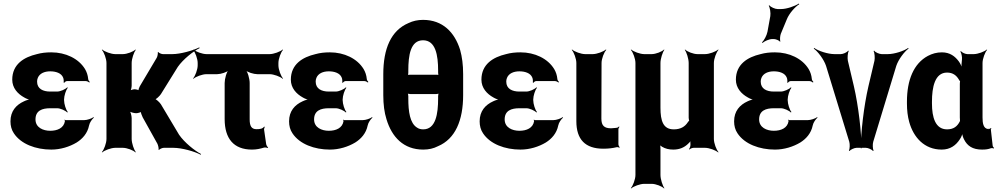

<svg xmlns="http://www.w3.org/2000/svg" viewBox="-20 -833 5623 1082"><path d="M263 -96C223 -96 180 -114 180 -160C180 -210 218 -223 263 -223H302C320 -223 349 -210 359 -199L362 -202C352 -213 341 -247 341 -269V-272C341 -293 352 -327 362 -338L359 -341C349 -330 320 -317 302 -317H263C223 -317 189 -332 189 -373C189 -380 190 -387 193 -394C203 -419 230 -431 263 -431C293 -431 326 -422 336 -395C339 -389 340 -372 339 -367L342 -366C344 -370 351 -376 357 -376H464C471 -376 480 -371 483 -368L486 -371C482 -375 477 -382 477 -388C475 -409 469 -427 459 -444C423 -503 350 -538 269 -538C239 -538 213 -535 188 -528C115 -511 49 -471 49 -384C49 -337 80 -304 116 -284C127 -277 146 -270 156 -269V-273C146 -274 127 -268 115 -262C71 -242 39 -207 39 -149C39 -124 45 -101 58 -82C98 -21 182 10 269 10C321 10 372 -6 412 -30C444 -50 473 -81 482 -126C485 -142 499 -162 509 -170L507 -173C497 -165 471 -156 454 -156H349C347 -156 347 -158 346 -159L343 -157C344 -156 346 -153 346 -151C340 -111 303 -96 263 -96Z M784 -172 867 -23C871 -15 876 5 873 10L876 12C879 7 895 0 903 0H957C1004 0 1076 20 1111 39L1113 35C1078 17 1019 -30 989 -74L887 -245C880 -256 859 -276 851 -276V-272C859 -272 880 -292 887 -303L982 -456C1012 -499 1069 -544 1105 -562L1103 -566C1067 -548 997 -528 951 -528H898C891 -528 875 -534 872 -540L869 -538C871 -532 867 -513 863 -507L768 -347C765 -342 758 -325 761 -320L763 -322C761 -327 745 -330 740 -330C732 -330 715 -326 710 -321L713 -318C718 -323 722 -341 722 -351V-478C722 -502 735 -539 745 -552L743 -554C732 -542 696 -528 672 -528H630C606 -528 569 -542 556 -554L554 -552C566 -539 580 -502 580 -478V-50C580 -26 566 11 554 24L556 26C569 14 606 0 630 0H672C696 0 732 14 743 26L745 24C735 11 722 -26 722 -50V-167C722 -180 716 -204 709 -211L706 -208C713 -201 735 -195 747 -195H748C756 -195 775 -200 778 -205L774 -207C771 -202 780 -180 784 -172Z M1425 -105C1396 -105 1387 -125 1387 -160V-365C1387 -389 1376 -429 1363 -441L1361 -439C1373 -426 1410 -415 1430 -415H1499C1523 -415 1560 -401 1573 -389L1575 -391C1563 -404 1549 -441 1549 -465V-478C1549 -502 1563 -539 1575 -552L1573 -554C1560 -542 1523 -528 1499 -528H1144C1120 -528 1083 -542 1070 -554L1068 -552C1080 -539 1094 -502 1094 -478V-465C1094 -441 1080 -404 1068 -391L1070 -389C1083 -401 1120 -415 1144 -415H1204C1224 -415 1260 -426 1272 -439L1270 -441C1257 -429 1246 -389 1246 -365V-162C1246 -52 1297 10 1400 10C1426 10 1447 5 1467 -1C1474 -3 1485 -1 1489 1L1491 -2C1487 -5 1481 -14 1480 -21L1468 -104C1468 -109 1471 -115 1472 -117L1469 -120C1460 -107 1445 -105 1425 -105Z M1833 -96C1793 -96 1750 -114 1750 -160C1750 -210 1788 -223 1833 -223H1872C1890 -223 1919 -210 1929 -199L1932 -202C1922 -213 1911 -247 1911 -269V-272C1911 -293 1922 -327 1932 -338L1929 -341C1919 -330 1890 -317 1872 -317H1833C1793 -317 1759 -332 1759 -373C1759 -380 1760 -387 1763 -394C1773 -419 1800 -431 1833 -431C1863 -431 1896 -422 1906 -395C1909 -389 1910 -372 1909 -367L1912 -366C1914 -370 1921 -376 1927 -376H2034C2041 -376 2050 -371 2053 -368L2056 -371C2052 -375 2047 -382 2047 -388C2045 -409 2039 -427 2029 -444C1993 -503 1920 -538 1839 -538C1809 -538 1783 -535 1758 -528C1685 -511 1619 -471 1619 -384C1619 -337 1650 -304 1686 -284C1697 -277 1716 -270 1726 -269V-273C1716 -274 1697 -268 1685 -262C1641 -242 1609 -207 1609 -149C1609 -124 1615 -101 1628 -82C1668 -21 1752 10 1839 10C1891 10 1942 -6 1982 -30C2014 -50 2043 -81 2052 -126C2055 -142 2069 -162 2079 -170L2077 -173C2067 -165 2041 -156 2024 -156H1919C1917 -156 1917 -158 1916 -159L1913 -157C1914 -156 1916 -153 1916 -151C1910 -111 1873 -96 1833 -96Z M2590 -297V-415C2590 -468 2584 -513 2573 -552C2542 -651 2475 -721 2364 -721C2334 -721 2307 -715 2282 -703C2183 -661 2140 -558 2140 -415V-297C2140 -244 2146 -199 2158 -161C2188 -61 2254 10 2365 10C2396 10 2423 4 2448 -9C2546 -50 2590 -155 2590 -297ZM2449 -291V-278C2449 -192 2436 -104 2365 -104C2352 -104 2340 -107 2330 -114C2290 -139 2281 -204 2281 -278V-291C2281 -296 2279 -308 2276 -311L2273 -308C2276 -305 2287 -303 2292 -303H2439C2443 -303 2454 -305 2457 -308L2454 -311C2451 -308 2449 -296 2449 -291ZM2364 -606C2435 -606 2449 -522 2449 -435V-424C2449 -418 2450 -408 2453 -405L2456 -408C2453 -411 2444 -412 2440 -412H2291C2286 -412 2277 -411 2274 -408L2277 -405C2280 -408 2281 -418 2281 -424V-435C2281 -521 2293 -606 2364 -606Z M2907 -96C2867 -96 2824 -114 2824 -160C2824 -210 2862 -223 2907 -223H2946C2964 -223 2993 -210 3003 -199L3006 -202C2996 -213 2985 -247 2985 -269V-272C2985 -293 2996 -327 3006 -338L3003 -341C2993 -330 2964 -317 2946 -317H2907C2867 -317 2833 -332 2833 -373C2833 -380 2834 -387 2837 -394C2847 -419 2874 -431 2907 -431C2937 -431 2970 -422 2980 -395C2983 -389 2984 -372 2983 -367L2986 -366C2988 -370 2995 -376 3001 -376H3108C3115 -376 3124 -371 3127 -368L3130 -371C3126 -375 3121 -382 3121 -388C3119 -409 3113 -427 3103 -444C3067 -503 2994 -538 2913 -538C2883 -538 2857 -535 2832 -528C2759 -511 2693 -471 2693 -384C2693 -337 2724 -304 2760 -284C2771 -277 2790 -270 2800 -269V-273C2790 -274 2771 -268 2759 -262C2715 -242 2683 -207 2683 -149C2683 -124 2689 -101 2702 -82C2742 -21 2826 10 2913 10C2965 10 3016 -6 3056 -30C3088 -50 3117 -81 3126 -126C3129 -142 3143 -162 3153 -170L3151 -173C3141 -165 3115 -156 3098 -156H2993C2991 -156 2991 -158 2990 -159L2987 -157C2988 -156 2990 -153 2990 -151C2984 -111 2947 -96 2907 -96Z M3380 5C3409 5 3432 2 3453 -3C3458 -5 3467 -3 3470 0L3472 -3C3469 -6 3465 -15 3465 -20V-105C3465 -110 3469 -115 3471 -118L3468 -120C3466 -118 3461 -113 3456 -113L3448 -112L3424 -110C3385 -110 3369 -125 3369 -165L3370 -478C3370 -502 3384 -539 3397 -552L3394 -554C3381 -542 3344 -528 3320 -528H3278C3254 -528 3217 -542 3204 -554L3202 -552C3214 -539 3228 -502 3228 -478V-150C3228 -47 3278 5 3380 5Z M3871 -17C3871 -9 3867 3 3863 7L3865 10C3869 5 3881 0 3889 0H3953C3977 0 4014 14 4027 26L4029 24C4017 11 4003 -26 4003 -50V-478C4003 -502 4017 -539 4029 -552L4027 -554C4014 -542 3977 -528 3953 -528H3911C3887 -528 3852 -542 3841 -554L3839 -552C3849 -539 3861 -502 3861 -478V-169C3861 -166 3863 -152 3865 -151L3867 -154C3865 -155 3857 -147 3856 -144C3840 -119 3815 -104 3777 -104C3717 -104 3702 -152 3702 -226V-478C3702 -502 3714 -539 3724 -552L3722 -554C3711 -542 3676 -528 3652 -528H3611C3587 -528 3550 -542 3537 -554L3535 -552C3547 -539 3561 -502 3561 -478V153C3561 177 3547 214 3535 227L3537 229C3550 217 3587 203 3611 203H3652C3676 203 3711 217 3722 229L3724 227C3714 214 3702 177 3702 153V2C3702 -5 3701 -17 3698 -22L3695 -20C3698 -15 3706 -9 3711 -6C3729 5 3750 10 3774 10C3810 10 3836 -2 3857 -22C3863 -28 3873 -37 3875 -44L3873 -45C3870 -39 3870 -26 3871 -17Z M4341 -96C4301 -96 4258 -114 4258 -160C4258 -210 4296 -223 4341 -223H4380C4398 -223 4427 -210 4437 -199L4440 -202C4430 -213 4419 -247 4419 -269V-272C4419 -293 4430 -327 4440 -338L4437 -341C4427 -330 4398 -317 4380 -317H4341C4301 -317 4267 -332 4267 -373C4267 -380 4268 -387 4271 -394C4281 -419 4308 -431 4341 -431C4371 -431 4404 -422 4414 -395C4417 -389 4418 -372 4417 -367L4420 -366C4422 -370 4429 -376 4435 -376H4542C4549 -376 4558 -371 4561 -368L4564 -371C4560 -375 4555 -382 4555 -388C4553 -409 4547 -427 4537 -444C4501 -503 4428 -538 4347 -538C4317 -538 4291 -535 4266 -528C4193 -511 4127 -471 4127 -384C4127 -337 4158 -304 4194 -284C4205 -277 4224 -270 4234 -269V-273C4224 -274 4205 -268 4193 -262C4149 -242 4117 -207 4117 -149C4117 -124 4123 -101 4136 -82C4176 -21 4260 10 4347 10C4399 10 4450 -6 4490 -30C4522 -50 4551 -81 4560 -126C4563 -142 4577 -162 4587 -170L4585 -173C4575 -165 4549 -156 4532 -156H4427C4425 -156 4425 -158 4424 -159L4421 -157C4422 -156 4424 -153 4424 -151C4418 -111 4381 -96 4341 -96ZM4321 -742 4305 -654C4301 -633 4285 -604 4274 -594L4277 -591C4288 -601 4314 -613 4333 -613H4341C4351 -613 4372 -605 4375 -598L4378 -600C4374 -607 4376 -631 4380 -642L4414 -724C4427 -757 4461 -795 4484 -809L4482 -813C4459 -798 4413 -782 4382 -782H4362C4348 -782 4323 -793 4316 -803L4312 -801C4319 -791 4324 -759 4321 -742Z M4792 -347 4758 -491C4755 -506 4757 -536 4763 -545L4760 -548C4754 -538 4731 -528 4718 -528H4683C4645 -528 4591 -546 4568 -563L4566 -559C4589 -543 4623 -498 4635 -462L4766 -34C4770 -21 4769 7 4764 16L4767 18C4773 10 4795 0 4807 0H4860C4872 0 4894 10 4900 18L4903 16C4898 7 4897 -21 4901 -34L5031 -462C5043 -498 5077 -543 5100 -559L5098 -563C5075 -546 5021 -528 4983 -528H4949C4936 -528 4912 -538 4906 -548L4903 -545C4909 -536 4911 -506 4908 -491L4874 -347C4848 -235 4831 -85 4831 3H4835C4835 -85 4818 -235 4792 -347Z M5549 -107 5552 -104 5548 -106C5521 -109 5517 -140 5517 -171V-478C5517 -502 5531 -539 5543 -552L5541 -554C5528 -542 5491 -528 5467 -528H5432C5420 -528 5401 -537 5395 -545L5392 -542C5398 -535 5403 -510 5401 -497C5399 -482 5397 -458 5400 -446L5403 -447C5400 -457 5392 -475 5384 -486C5362 -516 5333 -538 5288 -538C5259 -538 5234 -531 5209 -518C5129 -475 5091 -382 5091 -260V-250C5091 -212 5095 -177 5104 -145C5128 -59 5189 10 5287 10C5335 10 5367 -14 5389 -48C5397 -59 5404 -77 5405 -87H5402C5401 -77 5407 -58 5413 -47C5431 -11 5461 10 5514 10C5535 10 5550 8 5565 2C5569 1 5577 2 5580 4L5582 0C5579 -1 5574 -8 5574 -13L5564 -102C5563 -105 5566 -108 5567 -110L5564 -112C5563 -111 5560 -107 5558 -107ZM5389 -360V-171C5389 -165 5390 -159 5390 -153C5390 -153 5390 -149 5391 -149C5391 -149 5391 -153 5391 -153C5390 -153 5389 -149 5389 -149C5375 -121 5354 -104 5317 -104C5251 -104 5232 -172 5232 -250V-260C5232 -341 5248 -424 5317 -424C5350 -424 5370 -408 5384 -384C5385 -382 5391 -373 5392 -374L5391 -378C5390 -377 5389 -363 5389 -360Z"/></svg>

Font: Asimov
Style: EdgeNar
Weight: 500
Designer: Google
Version: Version 2.000980: 2014